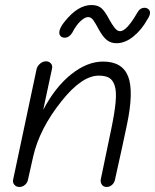

<svg xmlns="http://www.w3.org/2000/svg" viewBox="-20 -738 617 764"><path d="M237 -588Q228 -588 222 -593.5Q216 -599 216 -608Q216 -627 238 -653Q290 -718 344 -718Q369 -718 383.5 -705.5Q398 -693 415 -660Q436 -623 447 -617Q452 -614 458 -614Q484 -614 526 -687Q537 -707 555 -707Q564 -707 570.5 -701.5Q577 -696 577 -687Q577 -676 566 -660Q544 -620 511 -593Q478 -566 443 -566Q422 -566 406 -578Q390 -590 373 -621Q358 -649 350 -659.5Q342 -670 330 -670Q318 -670 300.5 -654Q283 -638 267 -607Q255 -588 237 -588ZM57 6Q45 6 37.5 -2.5Q30 -11 32 -22L126 -465Q130 -477 140.5 -485.5Q151 -494 163 -494Q175 -494 182.5 -485.5Q190 -477 187 -465L152 -301Q200 -392 263.5 -442.5Q327 -493 390 -493Q467 -493 490 -433.5Q513 -374 485 -241Q474 -188 463.5 -140.5Q453 -93 447.5 -68.5Q442 -44 438 -25Q436 -12 426.5 -3Q417 6 404 6Q392 6 385.5 -3Q379 -12 381 -24Q401 -122 422 -221Q436 -288 440 -331Q444 -374 436.5 -397Q429 -420 414 -428.5Q399 -437 373 -437Q306 -437 226 -337Q137 -226 112 -115L92 -26Q90 -12 80 -3Q70 6 57 6Z"/></svg>

Font: Comic Neue
Style: Italic
Weight: 400
Italic angle: -12°
Designer: Craig Rozynski
Foundry: Craig Rozynski
Version: Version 2.003